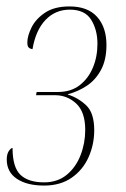

<svg xmlns="http://www.w3.org/2000/svg" viewBox="-20 -567 391 597"><path d="M117 10Q64 10 32.5 -11Q1 -32 1 -71Q1 -88 7.5 -97.5Q14 -107 19 -107Q19 -47 43.5 -23.5Q68 0 117 0Q159 0 187.5 -23.5Q216 -47 230.5 -84.5Q245 -122 245 -163Q245 -219 217 -245Q189 -271 151 -271H92L94 -281H160Q200 -281 227 -301.5Q254 -322 268.5 -356Q283 -390 283 -431Q283 -474 263.5 -505.5Q244 -537 197 -537Q152 -537 121.5 -505Q91 -473 81 -414Q74 -415 69.5 -419Q65 -423 65 -435Q65 -455 78 -481.5Q91 -508 120 -527.5Q149 -547 196 -547Q253 -547 282 -514.5Q311 -482 311 -427Q311 -381 294 -349.5Q277 -318 249.5 -300Q222 -282 191 -274V-273Q223 -263 248 -239.5Q273 -216 273 -162Q273 -118 255.5 -78.5Q238 -39 203 -14.5Q168 10 117 10Z"/></svg>

Font: Noto Serif Display ExtraCondensed Thin
Style: Italic
Weight: 100
Width: 2
Italic angle: -12°
Designer: Monotype Design Team
Foundry: Monotype Imaging Inc.
Version: Version 2.009